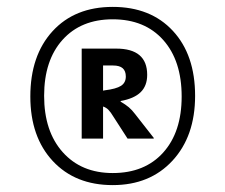

<svg xmlns="http://www.w3.org/2000/svg" viewBox="-20 -745 654 557"><path d="M307 -208Q198 -208 133 -278Q68 -348 68 -465Q68 -584 132.5 -654.5Q197 -725 307 -725Q417 -725 481.5 -655.5Q546 -586 546 -467Q546 -350 480.5 -279Q415 -208 307 -208ZM108 -467Q108 -364 162 -303.5Q216 -243 307 -243Q400 -243 453.5 -302.5Q507 -362 507 -465Q507 -569 453.5 -629Q400 -689 307 -689Q215 -689 161.5 -629.5Q108 -570 108 -467ZM372 -414 426 -345V-343H350L310 -405Q301 -420 294.5 -426.5Q288 -433 279 -436V-343H217V-604H317Q362 -604 384.5 -585Q407 -566 407 -528Q407 -496 388 -477.5Q369 -459 330 -452V-450Q344 -442 353.5 -434Q363 -426 372 -414ZM345 -523Q345 -539 336 -547Q327 -555 308 -555H279V-482L284 -483Q317 -487 331 -496Q345 -505 345 -523Z"/></svg>

Font: Intel One Mono
Style: Bold
Weight: 700
Monospace: yes
Designer: Fred Shallcrass
Foundry: Frere-Jones Type LLC
Version: Version 1.400;hotconv 1.1.0;makeotfexe 2.6.0;FJTRelease1.4